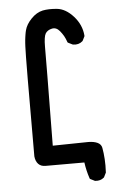

<svg xmlns="http://www.w3.org/2000/svg" viewBox="-59 -807 617 953"><g transform="rotate(-5 250.0 -330.5)"><path d="M373.5 102.5 354 92.8 350.6 90.8 349.1 86.9Q336.4 49.3 330.6 7.8H136.7Q114.3 7.8 101.3 -5.9Q88.4 -19.5 85.9 -43.9V-44.4V-44.9Q85.9 -539.6 88.9 -591.3Q89.4 -600.1 89.8 -608.2Q90.3 -616.2 91.1 -623.5Q91.8 -630.9 92.8 -637.5Q93.8 -644 94.7 -650.1Q95.7 -656.2 96.7 -661.4Q97.7 -666.5 99.1 -671.4Q106.4 -700.2 132.8 -727.5Q159.2 -754.9 190.4 -761.7Q220.2 -767.6 261.2 -763.7Q304.7 -759.3 343.3 -716.3Q381.3 -673.8 385.7 -620.1V-617.2L384.8 -614.7L375 -595.2L374 -593.8L372.6 -592.3Q353.5 -575.7 325.7 -580.1L324.2 -580.6L322.8 -581.1L303.2 -590.8L299.8 -592.8L298.3 -596.2Q295.4 -604.5 292.2 -611.8Q289.1 -619.1 285.2 -626Q281.2 -632.8 276.6 -639.4Q272 -646 267.1 -651.9Q249.5 -672.9 228 -668Q205.6 -663.1 195.8 -647.5Q190.9 -639.6 188.5 -623Q186 -606.4 186 -583Q186.5 -533.7 181.6 -88.9L359.4 -91.8Q387.7 -91.3 405 -83Q422.4 -74.7 425.8 -57.1Q430.7 -30.8 432.6 0.2Q434.6 31.2 432.6 64.9V66.9L431.6 68.8L421.9 88.4L420.9 90.3L419.4 91.3Q402.8 106 377 103.5H375Z"/></g></svg>

Font: NaikaiFont
Style: Bold
Weight: 700
Version: Version 1.89